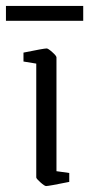

<svg xmlns="http://www.w3.org/2000/svg" viewBox="-46 -617 300 646"><path d="M76 -20V-403L33 -410V-440Q102 -454 111 -454Q116 -454 130 -441.5Q144 -429 144 -424V-41L187 -35V-5Q118 9 109 9Q104 9 90 -3.5Q76 -16 76 -20ZM-26 -597H234V-547H-26Z"/></svg>

Font: Grenze Light
Style: Regular
Weight: 300
Designer: Renata Polastri
Foundry: Omnibus-Type
Version: Version 1.002; ttfautohint (v1.8)